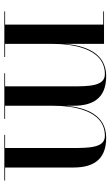

<svg xmlns="http://www.w3.org/2000/svg" viewBox="168 -678 510 886"><g transform="rotate(90 423.0 -235.0)"><path d="M32.5 -3.5V0H243V-3.5H182.5V-223.5C182.5 -311.5 202 -464 322 -464C378 -464 378.5 -392 378.5 -308V-3.5H318V0H528.5V-3.5H468V-223.5C468 -311.5 486 -464 607 -464C662.5 -464 663 -392 663 -308V-3.5H602.5V0H813V-3.5H753V-319C753 -406 720.5 -470 616 -470C508 -470 476.5 -373 468 -286V-319C468 -406 436 -470 331.5 -470C222.5 -470 191 -371 182.5 -283.5V-460H32.5V-456.5H93.5V-3.5Z"/></g></svg>

Font: Bodoni* 48pt
Style: Regular
Weight: 400
Version: Version 2.3